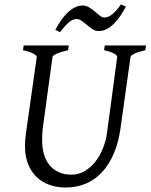

<svg xmlns="http://www.w3.org/2000/svg" viewBox="-20 -817 668 852"><path d="M625 -594.2Q594.2 -587.4 577.1 -579.1Q560.1 -570.8 559.1 -564L515.1 -250Q506.3 -186 485.4 -136.5Q464.4 -86.9 433.1 -53.2Q401.9 -19.5 361.1 -2.2Q320.3 15.1 272 15.1Q231.9 15.1 198.5 2.9Q165 -9.3 141.1 -32.7Q117.2 -56.2 104 -90.6Q90.8 -125 90.8 -169.9Q90.8 -195.8 95.2 -226.1L143.1 -564Q144 -569.8 128.9 -578.6Q113.8 -587.4 82 -594.2L85 -615.2H285.2L282.2 -594.2Q251.5 -587.4 232.7 -579.1Q213.9 -570.8 212.9 -564L169.9 -249Q168 -234.9 167.5 -220.7Q167 -206.5 167 -193.8Q167 -159.7 175.3 -131.8Q183.6 -104 200 -84Q216.3 -64 240.7 -53Q265.1 -42 296.9 -42Q328.6 -42 355.5 -57.6Q382.3 -73.2 402.8 -99.1Q423.3 -125 436.8 -158.7Q450.2 -192.4 455.1 -229L500 -564Q501 -569.8 487.3 -578.6Q473.6 -587.4 441.9 -594.2L444.8 -615.2H627.9ZM538.6 -787.6Q528.3 -768.1 515.4 -748.5Q502.4 -729 487.3 -713.6Q472.2 -698.2 454.8 -688.7Q437.5 -679.2 418.5 -679.2Q402.8 -679.2 390.4 -687.5Q377.9 -695.8 366.5 -705.8Q355 -715.8 343.5 -724.1Q332 -732.4 319.3 -732.4Q302.2 -732.4 284.7 -717Q267.1 -701.7 246.6 -674.3L225.6 -684.6Q235.8 -704.1 248.8 -723.4Q261.7 -742.7 277.1 -758.1Q292.5 -773.4 310.1 -783Q327.6 -792.5 346.2 -792.5Q362.3 -792.5 375.7 -784.2Q389.2 -775.9 400.9 -765.9Q412.6 -755.9 422.9 -747.6Q433.1 -739.3 443.4 -739.3Q460.4 -739.3 479.2 -754.6Q498 -770 516.6 -797.4Z"/></svg>

Font: Gentium Plus APac
Style: Italic
Weight: 400
Italic angle: -8°
Designer: J. Victor Gaultney, Annie Olsen, Iska Routamaa, Becca Hirsbrunner
Foundry: SIL International
Version: Version 5.000